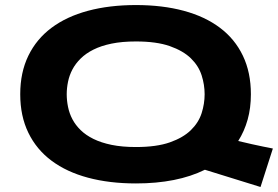

<svg xmlns="http://www.w3.org/2000/svg" viewBox="-20 -708 1100 760"><path d="M973.1 -335Q973.1 -280.3 960.2 -234.4Q947.3 -188.5 922.9 -149.9Q952.6 -142.6 977.5 -137.2Q1002.4 -131.8 1021 -127.9L1060.1 -120.1L1011.2 32.2L791 -36.1Q681.2 18.1 518.1 18.1Q413.1 18.1 328.4 -4.6Q243.7 -27.3 184.1 -71.8Q124.5 -116.2 92.3 -182.4Q60.1 -248.5 60.1 -335Q60.1 -421.4 92.3 -487.5Q124.5 -553.7 184.1 -598.1Q243.7 -642.6 328.4 -665.3Q413.1 -688 518.1 -688Q623 -688 707.3 -665.3Q791.5 -642.6 850.6 -598.1Q909.7 -553.7 941.4 -487.5Q973.1 -421.4 973.1 -335ZM790 -335Q790 -372.6 778.1 -409.9Q766.1 -447.3 735.6 -477.1Q705.1 -506.8 652.3 -525.4Q599.6 -543.9 518.1 -543.9Q463.4 -543.9 421.9 -535.4Q380.4 -526.9 350.1 -511.7Q319.8 -496.6 299.3 -476.3Q278.8 -456.1 266.6 -432.9Q254.4 -409.7 249.3 -384.5Q244.1 -359.4 244.1 -335Q244.1 -310.1 249.3 -284.7Q254.4 -259.3 266.6 -236.1Q278.8 -212.9 299.3 -192.9Q319.8 -172.9 350.1 -158Q380.4 -143.1 421.9 -134.5Q463.4 -126 518.1 -126Q599.6 -126 652.3 -144.5Q705.1 -163.1 735.6 -192.9Q766.1 -222.7 778.1 -260Q790 -297.4 790 -335Z"/></svg>

Font: REH Gaming
Style: Gaming
Weight: 700
Designer: Astigmatic (AOETI)
Foundry: Astigmatic (AOETI)
Version: Version 1.001 2011